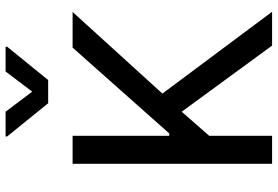

<svg xmlns="http://www.w3.org/2000/svg" viewBox="-176 -836 1012 700"><g transform="rotate(-90 330.0 -486.0)"><path d="M185 0V-229.4L272.7 -329.5L513.8 0H637.1L338.8 -399.9L636.4 -727.3H506.4L193.5 -375H185V-727.3H82.7V0ZM182.5 -965.9 303.6 -816.4H388.1L509.6 -965.9V-971.6H419.4L345.9 -874.6L272.7 -971.6H182.5Z"/></g></svg>

Font: Inter 465
Style: Regular
Weight: 400
Designer: Rasmus Andersson
Foundry: rsms
Version: Version 3.019;Glyphs 3.1.2 (3151)